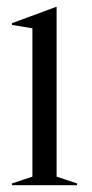

<svg xmlns="http://www.w3.org/2000/svg" viewBox="-20 -543 271 563"><path d="M15 -5 75 -25V-460L15 -470V-475L145 -523H146V-25L206 -5V0H15Z"/></svg>

Font: Nyght Serif Light
Style: Regular
Weight: 300
Designer: Maksym Kobuzan
Version: Version 0.410